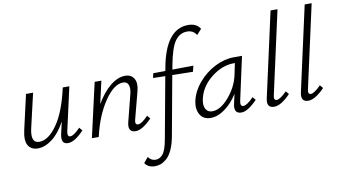

<svg xmlns="http://www.w3.org/2000/svg" viewBox="-92 -931 2540 1440"><g transform="rotate(-10 1178.0 -211.0)"><path d="M471 -94 491 -70Q421 5 369 5Q314 5 329 -69L350 -162Q304 -78 249 -36.5Q194 5 140 5Q89 5 66.5 -33Q44 -71 62 -149L122 -413H176L116 -154Q90 -42 159 -42Q228 -42 295 -137Q362 -232 402 -413H452L378 -82Q370 -42 395 -42Q421 -42 471 -94Z M988 -94 1008 -70Q936 5 884 5Q855 5 843 -13.5Q831 -32 840 -69L894 -282Q903 -322 893 -346.5Q883 -371 853 -371Q783 -371 711 -264Q639 -157 604 -3L603 0H551L645 -413H696L657 -241Q706 -325 763.5 -371.5Q821 -418 877 -418Q923 -418 944 -383.5Q965 -349 949 -288L895 -82Q884 -42 912 -42Q938 -42 988 -94Z M1409 -711Q1472 -711 1500 -666L1463 -625Q1440 -664 1392 -664Q1338 -664 1302 -616Q1266 -568 1241 -436L1235 -402L1395 -404L1384 -359L1227 -362L1145 87Q1134 149 1114 191.5Q1094 234 1070 254Q1046 274 1025 281.5Q1004 289 982 289Q930 289 905 252L939 211Q960 242 995 242Q1026 242 1050 213.5Q1074 185 1089 100L1174 -363L1081 -365L1089 -400L1181 -401L1185 -422Q1237 -711 1409 -711Z M1791 -94 1811 -70Q1738 5 1690 5Q1629 5 1646 -70L1662 -142Q1621 -76 1565.5 -35.5Q1510 5 1456 5Q1401 5 1376 -36.5Q1351 -78 1363 -138Q1379 -212 1433.5 -276Q1488 -340 1560.5 -376.5Q1633 -413 1703 -413H1767L1695 -83Q1686 -41 1713 -41Q1740 -41 1791 -94ZM1476 -42Q1539 -42 1603 -117Q1667 -192 1686 -278L1705 -369H1697Q1606 -369 1522 -301.5Q1438 -234 1420 -138Q1412 -94 1427.5 -68Q1443 -42 1476 -42Z M1939 5Q1878 5 1895 -69L2037 -711H2090L1951 -82Q1941 -42 1967 -42Q1992 -42 2044 -94L2064 -70Q1992 5 1939 5Z M2199 5Q2138 5 2155 -69L2297 -711H2350L2211 -82Q2201 -42 2227 -42Q2252 -42 2304 -94L2324 -70Q2252 5 2199 5Z"/></g></svg>

Font: EauTestText Semilight
Style: Italic
Weight: 300
Italic angle: -12°
Designer: Christian Thalmann (Catharsis Fonts)
Version: Version 0.001;PS 000.001;hotconv 1.0.88;makeotf.lib2.5.64775